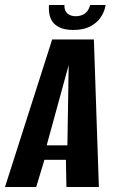

<svg xmlns="http://www.w3.org/2000/svg" viewBox="-51 -749 465 769"><path d="M-31 0 158 -591H325L345 0H215L213 -109H127L94 0ZM136 -167H219L224 -488ZM243 -629Q208 -629 187 -639.5Q166 -650 157 -665.5Q148 -681 146 -698Q144 -715 145 -729H207Q206 -706 219 -695Q232 -684 252 -684Q273 -684 288.5 -694.5Q304 -705 310 -729H372Q368 -703 353 -680.5Q338 -658 311 -643.5Q284 -629 243 -629Z"/></svg>

Font: Alumni Sans
Style: Bold Italic
Weight: 700
Italic angle: -8°
Designer: Robert E. Leuschke
Foundry: Robert E. Leuschke
Version: Version 1.016